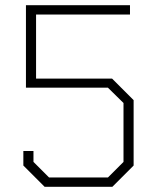

<svg xmlns="http://www.w3.org/2000/svg" viewBox="-20 -720 605 740"><path d="M70 -82V-138H109V-96L169 -36H396L456 -96V-323L396 -382H80V-700H481V-664H119V-417H412L495 -334V-82L413 0H152Z"/></svg>

Font: Chakra Petch ExtraLight
Style: Regular
Weight: 275
Designer: Katatrad Aksorn Co.,Ltd.
Foundry: Cadson Demak Co.,Ltd.
Version: Version 1.000; ttfautohint (v1.6)